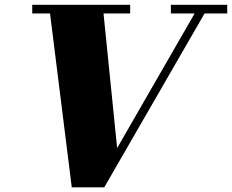

<svg xmlns="http://www.w3.org/2000/svg" viewBox="-20 -770 972 804"><path d="M470.5 -150 795 -713.5H695.5V-750H931.5V-713.5H836.5L416.5 14.5H280.5L189.5 -713.5H115V-750H525V-713.5H413.5Z"/></svg>

Font: Bodoni* 06pt Fatface
Style: Italic
Weight: 900
Italic angle: -13°
Version: Version 2.3